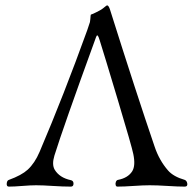

<svg xmlns="http://www.w3.org/2000/svg" viewBox="-20 -690 716 713"><path d="M182 -112Q172 -79 183 -60Q201 -30 243 -21Q253 -19 253 -8Q253 3 243 3Q214 3 176 0.5Q138 -2 114 -2Q94 -2 63 0.5Q32 3 13 3Q4 3 5 -8.5Q6 -20 13 -22Q60 -39 83 -60Q109 -84 127 -126Q217 -337 304 -578L314 -608Q315 -612 315.5 -619.5Q316 -627 316.5 -631.5Q317 -636 318 -636Q325 -638 336.5 -644Q348 -650 350 -651Q356 -654 362.5 -659Q369 -664 372.5 -667Q376 -670 378 -670Q383 -670 388 -656Q487 -342 554 -146Q571 -95 604 -57Q624 -34 666 -22Q674 -19 675.5 -8Q677 3 666 3Q641 3 602 0.5Q563 -2 536 -2Q512 -2 476 0.5Q440 3 416 3Q411 3 409.5 -3Q408 -9 410.5 -15Q413 -21 418 -22Q455 -29 471 -54Q484 -75 475 -118Q470 -144 417.5 -319Q365 -494 350 -541Q346 -554 343.5 -557Q341 -560 339 -557Q337 -554 333 -542Q214 -215 182 -112Z"/></svg>

Font: EB Garamond
Style: SC
Weight: 400
Version: Version 000.010